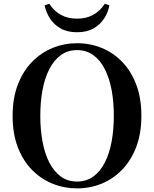

<svg xmlns="http://www.w3.org/2000/svg" viewBox="-20 -991 825 1029"><path d="M219.1 -962.4 244 -970.8Q268.2 -933.2 305.3 -912.1Q342.4 -891 392.9 -891Q443.6 -891 480.6 -912.1Q517.5 -933.2 541.6 -970.8L566.2 -962.4Q559.5 -925.5 538.6 -892.6Q517.7 -859.7 481.9 -839Q446.2 -818.2 392.9 -818.2Q339.8 -818.2 304.1 -839Q268.4 -859.7 247.4 -892.6Q226.5 -925.5 219.1 -962.4ZM196 -370.5Q196 -295.6 208 -231.5Q219.9 -167.3 244.6 -119.4Q269.3 -71.5 306.2 -44.8Q343.1 -18 392.9 -18Q442.9 -18 479.9 -44.8Q516.9 -71.5 541.5 -119.4Q566.1 -167.3 578.1 -231.5Q590 -295.6 590 -370.5Q590 -445.3 578.1 -509.2Q566.1 -573 541.5 -621Q516.9 -669 479.9 -695.7Q442.9 -722.5 392.9 -722.5Q343.1 -722.5 306.2 -695.7Q269.3 -669 244.6 -621Q219.9 -573 208 -509.2Q196 -445.3 196 -370.5ZM392.9 -759.4Q462.5 -759.4 524.4 -734.3Q586.3 -709.2 634.4 -659.8Q682.6 -610.4 710.1 -537.9Q737.7 -465.3 737.7 -370.5Q737.7 -276.2 710.1 -203.5Q682.6 -130.9 634.4 -81.4Q586.3 -31.9 524.4 -6.6Q462.5 18.6 392.9 18.6Q324.2 18.6 261.8 -6.5Q199.5 -31.6 151.1 -81Q102.7 -130.4 75.1 -202.8Q47.6 -275.2 47.6 -370.5Q47.6 -464.8 75.5 -537.3Q103.4 -609.9 151.6 -659.3Q199.7 -708.6 262 -734Q324.2 -759.4 392.9 -759.4Z"/></svg>

Font: Noto Serif TC
Style: Regular
Weight: 200
Designer: Ryoko NISHIZUKA 西塚涼子 (kana & ideographs); Frank Grießhammer (Latin, Greek & Cyrillic); Wenlong ZHANG 张文龙 (bopomofo); San
Foundry: Adobe
Version: Version 2.001;hotconv 1.1.0;makeotfexe 2.6.0